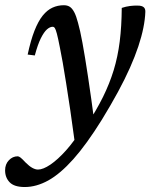

<svg xmlns="http://www.w3.org/2000/svg" viewBox="-82 -474 594 753"><path d="M54.5 -256.5 26.5 -260Q38.5 -316 53.2 -353.5Q68 -391 85.5 -412.8Q103 -434.5 123.8 -444Q144.5 -453.5 168.5 -453.5Q182 -453.5 191.5 -447.5Q201 -441.5 209 -426.5Q217 -411.5 224 -384.5Q232 -357 241.5 -305.5Q251 -254 263.2 -173.2Q275.5 -92.5 290.5 22.5L213 97Q202.5 17.5 193.5 -43Q184.5 -103.5 177.2 -149Q170 -194.5 164 -228.8Q158 -263 152.5 -289.5Q145.5 -325.5 141 -342.2Q136.5 -359 133 -364Q129.5 -369 124.5 -369Q114 -369 102.2 -358.8Q90.5 -348.5 78.2 -324Q66 -299.5 54.5 -256.5ZM240.5 29 259 15Q296 -41.5 321.8 -93.5Q347.5 -145.5 363.8 -198.5Q380 -251.5 387.5 -311.2Q395 -371 395.5 -443Q412 -448.5 427.8 -450.5Q443.5 -452.5 458.5 -452Q473.5 -452 481 -446.2Q488.5 -440.5 488 -427.5Q487 -398.5 480.2 -364.8Q473.5 -331 460.5 -292Q447.5 -253 427.8 -208.5Q408 -164 380.5 -113.2Q353 -62.5 317.5 -4.5Q257.5 92 205.8 150Q154 208 107.2 233.8Q60.5 259.5 15 259.5Q-26 259.5 -44 241Q-62 222.5 -62 194Q-62 170 -47.2 154.5Q-32.5 139 -12.5 139Q-8 139 -1.2 144.2Q5.5 149.5 19 164Q33 178 45 184.5Q57 191 67 191Q87 191 115.8 171.5Q144.5 152 177 115.8Q209.5 79.5 240.5 29Z"/></svg>

Font: Newsreader 16pt Medium
Style: Italic
Weight: 500
Italic angle: -17°
Designer: Hugues Gentile
Foundry: Production Type
Version: Version 1.003